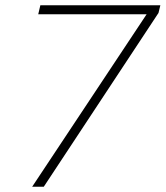

<svg xmlns="http://www.w3.org/2000/svg" viewBox="-20 -708 628 728"><path d="M102 0 536 -654H125L133 -688H588L581 -659L146 0Z"/></svg>

Font: Saira Thin Thin
Style: Italic
Weight: 250
Italic angle: -12°
Version: Version 1.101